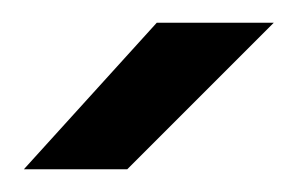

<svg xmlns="http://www.w3.org/2000/svg" viewBox="-20 -720 261 169"><path d="M1 -571 118 -700H221L92 -571Z"/></svg>

Font: Figtree
Style: Regular
Weight: 400
Designer: Erik Kennedy
Foundry: Erik Kennedy
Version: Version 2.002